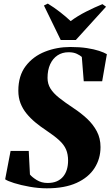

<svg xmlns="http://www.w3.org/2000/svg" viewBox="-20 -1010 600 1042"><path d="M234 12Q189 12 141 3.5Q93 -5 56.5 -16.5Q20 -28 8 -37L37.5 -191H136L142.5 -63Q153.5 -49 179.2 -33Q205 -17 238.5 -17Q267.5 -17 288.5 -26.2Q309.5 -35.5 323 -52Q336.5 -68.5 343 -90.5Q349.5 -112.5 349.5 -138.5Q349.5 -173 338.5 -198.8Q327.5 -224.5 301.5 -248.5Q275.5 -272.5 230.5 -302.5Q199.5 -323 172.2 -345.5Q145 -368 124 -393.8Q103 -419.5 91.2 -450Q79.5 -480.5 79.5 -517.5Q79.5 -599 119.5 -651.5Q159.5 -704 224 -729.5Q288.5 -755 362 -755Q412.5 -755 451.5 -749Q490.5 -743 517.8 -734Q545 -725 560 -716L534.5 -569H434.5L424 -701Q415.5 -709 397.2 -717.8Q379 -726.5 352.5 -726.5Q318 -726.5 292.2 -709.5Q266.5 -692.5 252.2 -661.2Q238 -630 238 -587Q238 -555.5 253.5 -530Q269 -504.5 300.8 -479.2Q332.5 -454 380 -422.5Q419.5 -396.5 452.5 -365.8Q485.5 -335 505.5 -297.2Q525.5 -259.5 525.5 -212Q525.5 -148.5 493 -97.8Q460.5 -47 395.8 -17.5Q331 12 234 12ZM309.5 -793 218.5 -980 239.5 -990.5Q274.5 -969 306.5 -944Q338.5 -919 363.5 -895.5Q401 -923.5 447.5 -947Q494 -970.5 536 -987.5L555.5 -973.5L391.5 -793Z"/></svg>

Font: Merriweather 144pt Black
Style: Italic
Weight: 900
Italic angle: -7.8°
Version: Version 2.101